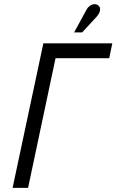

<svg xmlns="http://www.w3.org/2000/svg" viewBox="-20 -910 564 930"><path d="M449 -830Q458 -840 462 -850.5Q466 -861 464.5 -870Q463 -879 454 -885Q445 -891 434 -889.5Q423 -888 413.5 -880.5Q404 -873 399 -863L339 -753H378ZM41 0H116L249 -628H509L524 -700H190Z"/></svg>

Font: Advent Pro Medium
Style: Italic
Weight: 500
Italic angle: -12°
Version: Version 3.000